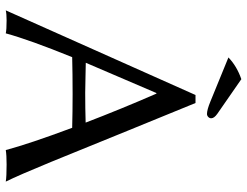

<svg xmlns="http://www.w3.org/2000/svg" viewBox="-116 -742 861 669"><g transform="rotate(90 314.5 -407.5)"><path d="M255.9 -817.9 377 -733.9Q392.1 -723.1 392.1 -712.9Q392.1 -707 387.5 -702.6Q382.8 -698.2 377 -698.2Q362.8 -698.2 334 -710L180.2 -772.9Q210.4 -802.2 255.9 -817.9ZM407.2 -275.4Q359.9 -398.9 306.2 -522H304.2L198.7 -275.9Q207.5 -275.9 247.1 -274.9Q286.6 -273.9 303.2 -273.9Q358.4 -273.9 407.2 -275.4ZM179.2 -228.5Q118.7 -79.6 96.2 2.9Q84 0 50.8 0Q28.3 0 16.1 2.9L311 -658.2H338.9L435.5 -421.9L544.4 -154.3Q590.8 -41.5 612.8 2.9Q595.7 0 553.2 0Q520 0 502.9 2.9Q481 -79.1 425.3 -228.5Q369.1 -230 308.1 -230Q236.3 -230 179.2 -228.5Z"/></g></svg>

Font: Linux Biolinum G
Style: Regular
Weight: 400
Designer: Philipp H. Poll
Foundry: Philipp H. Poll
Version: Version 1.1.0 ; ttfautohint (v1.6)